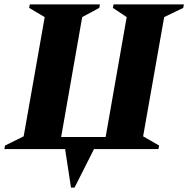

<svg xmlns="http://www.w3.org/2000/svg" viewBox="-50 -680 859 876"><path d="M247 0H-30L-27 -16L58 -58L154 -602L83 -644L86 -660H406L403 -644L325 -602L229 -55H432L528 -602L465 -644L468 -660H789L786 -644L699 -602L603 -58L676 -16L673 0H379L290 176H274Z"/></svg>

Font: Spectral ExtraBold
Style: Italic
Weight: 800
Italic angle: -10°
Designer: Jean-Baptiste Levee
Foundry: Production Type
Version: Version 2.001